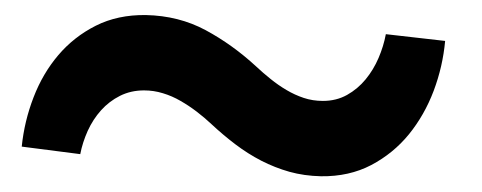

<svg xmlns="http://www.w3.org/2000/svg" viewBox="-20 -418 627 250"><path d="M559.6 -364.7Q556.6 -331.5 544.7 -299.8Q532.7 -268.1 512.5 -243.2Q492.2 -218.3 463.4 -203.1Q434.6 -188 397.9 -188.5Q376 -189 356.9 -194.3Q337.9 -199.7 320.3 -208.7Q302.7 -217.8 286.6 -230Q270.5 -242.2 255.4 -256.3Q246.6 -264.6 236.3 -272.5Q226.1 -280.3 215.1 -286.6Q204.1 -293 192.1 -296.6Q180.2 -300.3 167.5 -300.3Q150.4 -300.3 136.2 -293.2Q122.1 -286.1 111.6 -274.4Q101.1 -262.7 94.2 -247.6Q87.4 -232.4 84.5 -217.3L8.3 -227.1Q11.7 -260.3 23.7 -291.3Q35.6 -322.3 55.9 -346.2Q76.2 -370.1 104.7 -384.5Q133.3 -398.9 169.9 -398.4Q212.9 -397.5 247.8 -378.7Q282.7 -359.9 313.5 -331.5Q322.3 -323.2 332.3 -315.2Q342.3 -307.1 353 -300.8Q363.8 -294.4 375.5 -290.5Q387.2 -286.6 400.4 -286.6Q418 -286.6 431.9 -294.4Q445.8 -302.2 456.1 -314.7Q466.3 -327.1 472.9 -342.5Q479.5 -357.9 482.4 -373.5Z"/></svg>

Font: Roboto Mono Medium
Style: Italic
Weight: 500
Designer: Google
Version: Version 2.000985; 2015; ttfautohint (v1.3)